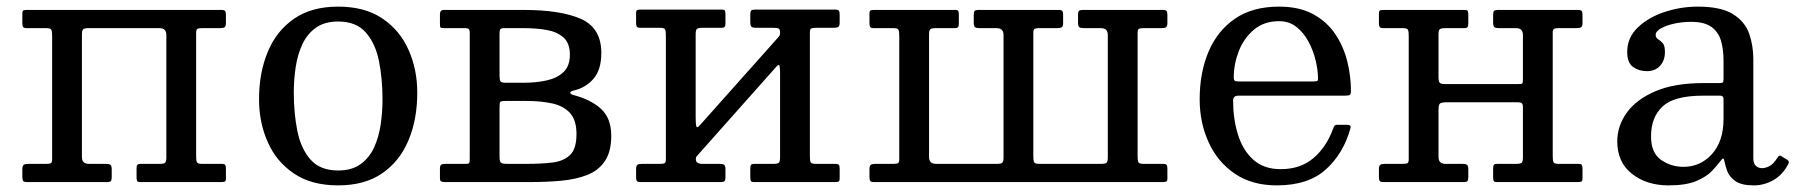

<svg xmlns="http://www.w3.org/2000/svg" viewBox="-20 -550 5424 580"><path d="M227.5 -75.5V-445.5C227.5 -454.2 228.8 -459.6 231.5 -461.8C234.2 -463.9 239.5 -465 247.5 -465H461.5C475.5 -465 482.5 -458.2 482.5 -444.5V-74.5C482.5 -65.8 481.2 -60.4 478.5 -58.2C475.8 -56.1 470.5 -55 462.5 -55H405C399.7 -55 396.2 -54 394.8 -52C393.2 -50 392.5 -46.2 392.5 -40.5V-15.5C392.5 -10.2 393 -6.2 394 -3.8C395 -1.2 398.2 0 403.5 0H647C652.7 0 656.7 -0.5 659 -1.5C661.3 -2.5 662.5 -5.7 662.5 -11V-40C662.5 -45.7 661.8 -49.6 660.2 -51.8C658.8 -53.9 655.2 -55 649.5 -55H590.5C581.8 -55 576.7 -56.6 575 -59.8C573.3 -62.9 572.5 -68.8 572.5 -77.5V-451C572.5 -457.3 573.8 -461.2 576.2 -462.8C578.8 -464.2 583.2 -465 589.5 -465H644.5C651.2 -465 655.8 -465.9 658.5 -467.8C661.2 -469.6 662.5 -474 662.5 -481V-504C662.5 -510.3 661.7 -514.6 660 -516.8C658.3 -518.9 654.5 -520 648.5 -520H63C57.7 -520 53.8 -519.6 51.2 -518.8C48.8 -517.9 47.5 -514.7 47.5 -509V-480C47.5 -474.3 48.3 -470.4 50 -468.2C51.7 -466.1 55.2 -465 60.5 -465H119.5C128.2 -465 133.3 -463.4 135 -460.2C136.7 -457.1 137.5 -451.2 137.5 -442.5V-69C137.5 -62.7 136.3 -58.8 134 -57.2C131.7 -55.8 127.2 -55 120.5 -55H65.5C59.2 -55 54.6 -54.1 51.8 -52.2C48.9 -50.4 47.5 -46 47.5 -39V-16C47.5 -9.7 48.3 -5.4 50 -3.2C51.7 -1.1 55.5 0 61.5 0H303.5C309.2 0 312.9 -1 314.8 -3C316.6 -5 317.5 -9 317.5 -15V-38C317.5 -45.3 316.2 -50 313.8 -52C311.2 -54 306.7 -55 300 -55H248.5C234.5 -55 227.5 -61.8 227.5 -75.5Z M762.5 -250C762.5 -203.3 771.2 -160.2 788.8 -120.8C806.2 -81.2 832.7 -49.6 868 -25.8C903.3 -1.9 947.8 10 1001.5 10C1055.2 10 1099.7 -2.2 1135 -26.8C1170.3 -51.2 1196.8 -84.6 1214.2 -126.8C1231.8 -168.9 1240.5 -216.7 1240.5 -270C1240.5 -316.7 1231.8 -359.8 1214.2 -399.2C1196.8 -438.8 1170.3 -470.4 1135 -494.2C1099.7 -518.1 1055.2 -530 1001.5 -530C947.8 -530 903.3 -517.8 868 -493.2C832.7 -468.8 806.2 -435.4 788.8 -393.2C771.2 -351.1 762.5 -303.3 762.5 -250ZM867.5 -270C867.5 -296 869.4 -321.8 873.2 -347.2C877.1 -372.8 883.8 -395.8 893.5 -416.5C903.2 -437.2 916.8 -453.8 934.2 -466.2C951.8 -478.8 974.2 -485 1001.5 -485C1037.8 -485 1065.7 -474 1085 -452C1104.3 -430 1117.6 -401.2 1124.8 -365.5C1131.9 -329.8 1135.5 -291.3 1135.5 -250C1135.5 -224 1133.6 -198.2 1129.8 -172.8C1125.9 -147.2 1119.2 -124.2 1109.5 -103.5C1099.8 -82.8 1086.2 -66.2 1068.8 -53.8C1051.2 -41.2 1028.8 -35 1001.5 -35C965.2 -35 937.3 -46 918 -68C898.7 -90 885.4 -118.8 878.2 -154.5C871.1 -190.2 867.5 -228.7 867.5 -270Z M1387 -465C1395 -465 1399 -461 1399 -453V-69C1399 -63.7 1398.5 -60 1397.5 -58C1396.5 -56 1393.2 -55 1387.5 -55H1325.5C1319.5 -55 1315.2 -54.2 1312.8 -52.5C1310.2 -50.8 1309 -46.7 1309 -40V-12C1309 -6.7 1310.2 -3.3 1312.5 -2C1314.8 -0.7 1318.8 0 1324.5 0H1581.5C1614.2 0 1645.2 -1.3 1674.8 -4C1704.2 -6.7 1730.4 -12.4 1753.2 -21.2C1776.1 -30.1 1794 -44 1807 -63C1820 -82 1826.5 -107.7 1826.5 -140C1826.5 -175 1816.3 -201.9 1796 -220.8C1775.7 -239.6 1747.7 -253.7 1712 -263C1706 -264.7 1702.8 -266.9 1702.5 -269.8C1702.2 -272.6 1705.7 -274.8 1713 -276.5C1737.7 -282.2 1757.8 -294.2 1773.2 -312.5C1788.8 -330.8 1796.5 -356.7 1796.5 -390C1796.5 -440 1776.2 -474.2 1735.8 -492.5C1695.2 -510.8 1637.2 -520 1561.5 -520H1321C1313 -520 1309 -515.7 1309 -507V-477C1309 -472 1309.5 -468.8 1310.5 -467.2C1311.5 -465.8 1314.5 -465 1319.5 -465ZM1489 -449C1489 -455.3 1489.8 -459.6 1491.5 -461.8C1493.2 -463.9 1497 -465 1503 -465H1561.5C1586.8 -465 1610.1 -463.2 1631.2 -459.5C1652.4 -455.8 1669.4 -448.2 1682.2 -436.8C1695.1 -425.2 1701.5 -408 1701.5 -385C1701.5 -362 1695.1 -344.4 1682.2 -332.2C1669.4 -320.1 1652.4 -311.7 1631.2 -307C1610.1 -302.3 1586.8 -300 1561.5 -300H1508C1499.3 -300 1494 -301.4 1492 -304.2C1490 -307.1 1489 -313 1489 -322ZM1489 -224C1489 -234 1489.7 -240 1491 -242C1492.3 -244 1498 -245 1508 -245H1571.5C1600.2 -245 1625.8 -242.5 1648.5 -237.5C1671.2 -232.5 1689 -222.8 1702 -208.5C1715 -194.2 1721.5 -173 1721.5 -145C1721.5 -115.3 1715 -94.2 1702 -81.8C1689 -69.2 1671.2 -61.7 1648.5 -59C1625.8 -56.3 1600.2 -55 1571.5 -55H1512C1501.7 -55 1495.2 -56.3 1492.8 -59C1490.2 -61.7 1489 -67.8 1489 -77.5Z M2426.5 -77.5V-452C2426.5 -458.3 2427.8 -462.2 2430.2 -463.8C2432.8 -465.2 2437.2 -466 2443.5 -466H2498.5C2505.2 -466 2509.8 -466.9 2512.5 -468.8C2515.2 -470.6 2516.5 -475 2516.5 -482V-505C2516.5 -511.3 2515.7 -515.6 2514 -517.8C2512.3 -519.9 2508.5 -521 2502.5 -521H2260.5C2254.8 -521 2251.1 -520 2249.2 -518C2247.4 -516 2246.5 -512 2246.5 -506V-483C2246.5 -475.7 2247.8 -471 2250.2 -469C2252.8 -467 2257.3 -466 2264 -466H2315.5C2323.2 -466 2328.6 -465.3 2331.8 -464C2334.9 -462.7 2336.5 -458.2 2336.5 -450.5C2336.5 -445.8 2335 -441.8 2332 -438.5L2094 -171.5C2088 -164.8 2084.4 -164 2083.2 -169C2082.1 -174 2081.5 -183 2081.5 -196V-446.5C2081.5 -455.2 2082.8 -460.6 2085.5 -462.8C2088.2 -464.9 2093.5 -466 2101.5 -466H2159C2164.3 -466 2167.8 -467.1 2169.2 -469.2C2170.8 -471.4 2171.5 -475.2 2171.5 -480.5V-505.5C2171.5 -511.2 2171 -515.2 2170 -517.5C2169 -519.8 2165.8 -521 2160.5 -521H1917C1911.7 -521 1907.8 -520.6 1905.2 -519.8C1902.8 -518.9 1901.5 -515.7 1901.5 -510V-481C1901.5 -475.3 1902.3 -471.4 1904 -469.2C1905.7 -467.1 1909.2 -466 1914.5 -466H1973.5C1982.2 -466 1987.3 -464.4 1989 -461.2C1990.7 -458.1 1991.5 -452.2 1991.5 -443.5V-69C1991.5 -62.7 1990.3 -58.8 1988 -57.2C1985.7 -55.8 1981.2 -55 1974.5 -55H1919.5C1913.2 -55 1908.6 -54.1 1905.8 -52.2C1902.9 -50.4 1901.5 -46 1901.5 -39V-16C1901.5 -9.7 1902.3 -5.4 1904 -3.2C1905.7 -1.1 1909.5 0 1915.5 0H2157.5C2163.2 0 2166.9 -1 2168.8 -3C2170.6 -5 2171.5 -9 2171.5 -15V-38C2171.5 -45.3 2170.2 -50 2167.8 -52C2165.2 -54 2160.7 -55 2154 -55H2102.5C2088.8 -55 2082 -59.5 2082 -68.5C2082 -72.8 2082.8 -75.9 2084.5 -77.8C2086.2 -79.6 2088 -81.7 2090 -84L2326.5 -350C2330.8 -354.7 2333.6 -354.9 2334.8 -350.8C2335.9 -346.6 2336.5 -339.5 2336.5 -329.5V-74.5C2336.5 -65.8 2335.2 -60.4 2332.5 -58.2C2329.8 -56.1 2324.5 -55 2316.5 -55H2259C2253.7 -55 2250.2 -54 2248.8 -52C2247.2 -50 2246.5 -46.2 2246.5 -40.5V-15.5C2246.5 -10.2 2247 -6.2 2248 -3.8C2249 -1.2 2252.2 0 2257.5 0H2501C2506.7 0 2510.7 -0.5 2513 -1.5C2515.3 -2.5 2516.5 -5.7 2516.5 -11V-40C2516.5 -45.7 2515.8 -49.6 2514.2 -51.8C2512.8 -53.9 2509.2 -55 2503.5 -55H2444.5C2435.8 -55 2430.7 -56.6 2429 -59.8C2427.3 -62.9 2426.5 -68.8 2426.5 -77.5Z M3011.5 -444.5V-74.5C3011.5 -65.8 3010.2 -60.4 3007.5 -58.2C3004.8 -56.1 2999.5 -55 2991.5 -55H2807.5C2793.5 -55 2786.5 -61.8 2786.5 -75.5V-445.5C2786.5 -454.2 2787.8 -459.6 2790.5 -461.8C2793.2 -463.9 2798.5 -465 2806.5 -465H2864C2869.3 -465 2872.8 -466.1 2874.2 -468.2C2875.8 -470.4 2876.5 -474.2 2876.5 -479.5V-504.5C2876.5 -510.2 2876 -514.2 2875 -516.5C2874 -518.8 2870.8 -520 2865.5 -520H2622C2616.7 -520 2612.8 -519.6 2610.2 -518.8C2607.8 -517.9 2606.5 -514.7 2606.5 -509V-480C2606.5 -474.3 2607.3 -470.4 2609 -468.2C2610.7 -466.1 2614.2 -465 2619.5 -465H2678.5C2687.2 -465 2692.3 -463.4 2694 -460.2C2695.7 -457.1 2696.5 -451.2 2696.5 -442.5V-69C2696.5 -62.7 2695.3 -58.8 2693 -57.2C2690.7 -55.8 2686.2 -55 2679.5 -55H2624.5C2618.2 -55 2613.6 -54.1 2610.8 -52.2C2607.9 -50.4 2606.5 -46 2606.5 -39V-16C2606.5 -9.7 2607.3 -5.4 2609 -3.2C2610.7 -1.1 2614.5 0 2620.5 0H3491C3496.7 0 3500.7 -0.5 3503 -1.5C3505.3 -2.5 3506.5 -5.7 3506.5 -11V-40C3506.5 -45.7 3505.8 -49.6 3504.2 -51.8C3502.8 -53.9 3499.2 -55 3493.5 -55H3434.5C3425.8 -55 3420.7 -56.6 3419 -59.8C3417.3 -62.9 3416.5 -68.8 3416.5 -77.5V-451C3416.5 -457.3 3417.8 -461.2 3420.2 -462.8C3422.8 -464.2 3427.2 -465 3433.5 -465H3488.5C3495.2 -465 3499.8 -465.9 3502.5 -467.8C3505.2 -469.6 3506.5 -474 3506.5 -481V-504C3506.5 -510.3 3505.7 -514.6 3504 -516.8C3502.3 -518.9 3498.5 -520 3492.5 -520H3250.5C3244.8 -520 3241.1 -519 3239.2 -517C3237.4 -515 3236.5 -511 3236.5 -505V-482C3236.5 -474.7 3237.8 -470 3240.2 -468C3242.8 -466 3247.3 -465 3254 -465H3305.5C3319.5 -465 3326.5 -458.2 3326.5 -444.5V-74.5C3326.5 -65.8 3325.2 -60.4 3322.5 -58.2C3319.8 -56.1 3314.5 -55 3306.5 -55H3119.5C3110.8 -55 3105.7 -56.6 3104 -59.8C3102.3 -62.9 3101.5 -68.8 3101.5 -77.5V-451C3101.5 -457.3 3102.8 -461.2 3105.2 -462.8C3107.8 -464.2 3112.2 -465 3118.5 -465H3173.5C3180.2 -465 3184.8 -465.9 3187.5 -467.8C3190.2 -469.6 3191.5 -474 3191.5 -481V-504C3191.5 -510.3 3190.7 -514.6 3189 -516.8C3187.3 -518.9 3183.5 -520 3177.5 -520H2935.5C2929.8 -520 2926.1 -519 2924.2 -517C2922.4 -515 2921.5 -511 2921.5 -505V-482C2921.5 -474.7 2922.8 -470 2925.2 -468C2927.8 -466 2932.3 -465 2939 -465H2990.5C3004.5 -465 3011.5 -458.2 3011.5 -444.5Z M3604 -250C3604 -203.3 3612.9 -160.2 3630.8 -120.8C3648.6 -81.2 3674.8 -49.6 3709.5 -25.8C3744.2 -1.9 3786.7 10 3837 10C3900.3 10 3949.8 -6.1 3985.2 -38.2C4020.8 -70.4 4045.5 -111.8 4059.5 -162.5C4061.5 -169.5 4058.2 -173 4049.5 -173H4020.5C4015.5 -173 4012.3 -171.9 4011 -169.8C4009.7 -167.6 4008.3 -164.7 4007 -161C3993.7 -124.3 3973.9 -94.8 3947.8 -72.5C3921.6 -50.2 3888.7 -39 3849 -39C3814.7 -39 3786.9 -48.6 3765.8 -67.8C3744.6 -86.9 3729.2 -112.3 3719.5 -144C3709.8 -175.7 3705 -209.8 3705 -246.5C3705 -256.2 3710.5 -261 3721.5 -261H4043C4050 -261 4054.8 -261.8 4057.2 -263.2C4059.8 -264.8 4061 -268.8 4061 -275.5C4061 -305.2 4057.2 -335 4049.8 -365C4042.2 -395 4030.2 -422.4 4013.5 -447.2C3996.8 -472.1 3974.6 -492.1 3946.8 -507.2C3918.9 -522.4 3884.7 -530 3844 -530C3790.3 -530 3745.8 -517.8 3710.2 -493.2C3674.8 -468.8 3648.2 -435.4 3630.5 -393.2C3612.8 -351.1 3604 -303.3 3604 -250ZM3721 -304C3715 -304 3711.2 -304.8 3709.5 -306.5C3707.8 -308.2 3707 -311.5 3707 -316.5C3707 -342.8 3712 -369 3722 -395C3732 -421 3747.2 -442.7 3767.5 -460C3787.8 -477.3 3813.3 -486 3844 -486C3864.3 -486 3881.8 -480.2 3896.5 -468.5C3911.2 -456.8 3923.3 -441.9 3933 -423.8C3942.7 -405.6 3949.8 -386.6 3954.5 -366.8C3959.2 -346.9 3961.5 -328.7 3961.5 -312C3961.5 -308.7 3960.8 -306.5 3959.2 -305.5C3957.8 -304.5 3953.7 -304 3947 -304Z M4670.5 -77.5V-451C4670.5 -457.3 4671.8 -461.2 4674.2 -462.8C4676.8 -464.2 4681.2 -465 4687.5 -465H4742.5C4749.2 -465 4753.8 -465.9 4756.5 -467.8C4759.2 -469.6 4760.5 -474 4760.5 -481V-504C4760.5 -510.3 4759.7 -514.6 4758 -516.8C4756.3 -518.9 4752.5 -520 4746.5 -520H4504.5C4498.8 -520 4495.1 -519 4493.2 -517C4491.4 -515 4490.5 -511 4490.5 -505V-482C4490.5 -474.7 4491.8 -470 4494.2 -468C4496.8 -466 4501.3 -465 4508 -465H4559.5C4573.5 -465 4580.5 -458.2 4580.5 -444.5V-311C4580.5 -303.7 4579.8 -299.3 4578.5 -298C4577.2 -296.7 4572.8 -296 4565.5 -296H4345.5C4336.5 -296 4330.9 -297.5 4328.8 -300.5C4326.6 -303.5 4325.5 -309.2 4325.5 -317.5V-445.5C4325.5 -454.2 4326.8 -459.6 4329.5 -461.8C4332.2 -463.9 4337.5 -465 4345.5 -465H4403C4408.3 -465 4411.8 -466.1 4413.2 -468.2C4414.8 -470.4 4415.5 -474.2 4415.5 -479.5V-504.5C4415.5 -510.2 4415 -514.2 4414 -516.5C4413 -518.8 4409.8 -520 4404.5 -520H4161C4155.7 -520 4151.8 -519.6 4149.2 -518.8C4146.8 -517.9 4145.5 -514.7 4145.5 -509V-480C4145.5 -474.3 4146.3 -470.4 4148 -468.2C4149.7 -466.1 4153.2 -465 4158.5 -465H4217.5C4226.2 -465 4231.3 -463.4 4233 -460.2C4234.7 -457.1 4235.5 -451.2 4235.5 -442.5V-69C4235.5 -62.7 4234.3 -58.8 4232 -57.2C4229.7 -55.8 4225.2 -55 4218.5 -55H4163.5C4157.2 -55 4152.6 -54.1 4149.8 -52.2C4146.9 -50.4 4145.5 -46 4145.5 -39V-16C4145.5 -9.7 4146.3 -5.4 4148 -3.2C4149.7 -1.1 4153.5 0 4159.5 0H4401.5C4407.2 0 4410.9 -1 4412.8 -3C4414.6 -5 4415.5 -9 4415.5 -15V-38C4415.5 -45.3 4414.2 -50 4411.8 -52C4409.2 -54 4404.7 -55 4398 -55H4346.5C4332.5 -55 4325.5 -61.8 4325.5 -75.5V-218C4325.5 -228.7 4327.1 -235.2 4330.2 -237.5C4333.4 -239.8 4340 -241 4350 -241H4565C4571.3 -241 4575.5 -239.9 4577.5 -237.8C4579.5 -235.6 4580.5 -231.5 4580.5 -225.5V-74.5C4580.5 -65.8 4579.2 -60.4 4576.5 -58.2C4573.8 -56.1 4568.5 -55 4560.5 -55H4503C4497.7 -55 4494.2 -54 4492.8 -52C4491.2 -50 4490.5 -46.2 4490.5 -40.5V-15.5C4490.5 -10.2 4491 -6.2 4492 -3.8C4493 -1.2 4496.2 0 4501.5 0H4745C4750.7 0 4754.7 -0.5 4757 -1.5C4759.3 -2.5 4760.5 -5.7 4760.5 -11V-40C4760.5 -45.7 4759.8 -49.6 4758.2 -51.8C4756.8 -53.9 4753.2 -55 4747.5 -55H4688.5C4679.8 -55 4674.7 -56.6 4673 -59.8C4671.3 -62.9 4670.5 -68.8 4670.5 -77.5Z M4865.5 -123C4865.5 -81 4880.2 -48.3 4909.8 -25C4939.2 -1.7 4976.2 10 5020.5 10C5055.8 10 5083.8 5.6 5104.5 -3.2C5125.2 -12.1 5140.8 -22.2 5151.5 -33.5C5162.2 -44.8 5170.2 -54.2 5175.5 -61.5C5180.2 -67.8 5183.4 -71 5185.2 -71C5187.1 -71 5188.5 -68 5189.5 -62C5190.8 -54 5193.6 -44.3 5197.8 -33C5201.9 -21.7 5210.1 -11.7 5222.2 -3C5234.4 5.7 5253 10 5278 10H5278.5C5298.8 10 5318.3 4.8 5337 -5.8C5355.7 -16.2 5370.8 -32.7 5382.5 -55C5384.8 -60.3 5383.8 -64.3 5379.5 -67L5361.5 -78C5357.2 -81.3 5353.3 -80.2 5350 -74.5C5341.3 -60.8 5333 -52 5325 -48C5317 -44 5309.5 -42 5302.5 -42C5295.5 -42 5289.4 -44.3 5284.2 -49C5279.1 -53.7 5276.5 -61 5276.5 -71V-372C5276.5 -399 5272.2 -424.6 5263.8 -448.8C5255.2 -472.9 5238.9 -492.5 5214.8 -507.5C5190.6 -522.5 5155.2 -530 5108.5 -530C5074.8 -530 5041.7 -524.7 5009 -514C4976.3 -503.3 4949.2 -487.8 4927.8 -467.2C4906.2 -446.8 4895.5 -422 4895.5 -393C4895.5 -371 4901.5 -355.8 4913.5 -347.5C4925.5 -339.2 4939.2 -335 4954.5 -335C4971.5 -335 4984.9 -340.4 4994.8 -351.2C5004.6 -362.1 5009.5 -376 5009.5 -393C5009.5 -406 5007.2 -415 5002.5 -420C4997.8 -425 4993.2 -428.9 4988.5 -431.8C4983.8 -434.6 4981.5 -439 4981.5 -445C4981.5 -451.7 4986.7 -458 4997 -464C5007.3 -470 5020.7 -474.8 5037 -478.5C5053.3 -482.2 5070.5 -484 5088.5 -484C5115.2 -484 5135.6 -478.9 5149.8 -468.8C5163.9 -458.6 5173.6 -444.7 5178.8 -427C5183.9 -409.3 5186.5 -389.3 5186.5 -367V-312C5186.5 -306 5185.8 -302.3 5184.2 -301C5182.8 -299.7 5179.2 -299 5173.5 -299H5124.5C5067.2 -299 5019.3 -290.8 4981 -274.5C4942.7 -258.2 4913.8 -236.7 4894.5 -210C4875.2 -183.3 4865.5 -154.3 4865.5 -123ZM4967.5 -138C4967.5 -176.7 4979.2 -206.8 5002.5 -228.5C5025.8 -250.2 5066.5 -261 5124.5 -261H5176.5C5183.2 -261 5186.5 -257.7 5186.5 -251V-191C5186.5 -145.7 5174.8 -110.2 5151.5 -84.5C5128.2 -58.8 5099.5 -46 5065.5 -46C5040.5 -46 5017.9 -53 4997.8 -67C4977.6 -81 4967.5 -104.7 4967.5 -138Z"/></svg>

Font: Besley*
Style: Regular
Weight: 400
Designer: Owen Earl
Foundry: indestructible type*
Version: Version 3.000; ttfautohint (v1.8.3)